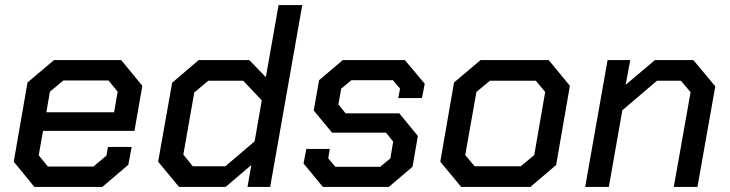

<svg xmlns="http://www.w3.org/2000/svg" viewBox="-20 -734 2868 754"><path d="M34 -99 88 -410 192 -498H456L539 -397L508 -220H149L132 -124L168 -80H347L398 -123L404 -157H497L484 -87L382 0H115ZM428 -293 442 -374 406 -418H229L176 -374L162 -293Z M601 -99 656 -409 760 -498H959L1024 -431L1074 -714H1167L1041 0H952L967 -86L866 0H683ZM865 -81 980 -179 1008 -340 935 -417H798L743 -371L700 -127L737 -81Z M1172 -92 1183 -149H1275L1269 -112L1297 -79H1473L1513 -112L1524 -178L1496 -213H1284L1212 -300L1233 -419L1326 -498H1570L1648 -405L1637 -349H1544L1551 -386L1523 -419H1360L1320 -386L1309 -324L1337 -289H1548L1621 -200L1600 -79L1507 0H1248Z M1709 -99 1763 -410 1867 -498H2135L2218 -397L2164 -86L2063 0H1791ZM2025 -81 2078 -125 2121 -373 2084 -417H1904L1851 -373L1807 -125L1844 -81Z M2366 -498H2455L2437 -401L2552 -498H2703L2789 -395L2719 0H2626L2692 -372L2654 -417H2560L2424 -301L2371 0H2278Z"/></svg>

Font: Chakra Petch Medium
Style: Italic
Weight: 500
Italic angle: -10°
Designer: Katatrad Aksorn Co.,Ltd.
Foundry: Cadson Demak Co.,Ltd.
Version: Version 1.000; ttfautohint (v1.6)